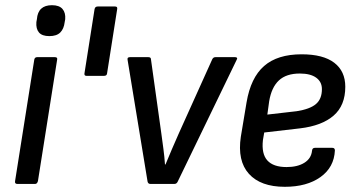

<svg xmlns="http://www.w3.org/2000/svg" viewBox="-20 -708 1377 739"><path d="M47 0Q36 0 38 -11L112 -479Q114 -488 123 -488H191Q202 -488 200 -479L126 -11Q123 0 115 0ZM170 -569Q142 -569 130 -583Q118 -597 120 -623L122 -634Q124 -661 138.5 -674.5Q153 -688 180 -688Q208 -688 220.5 -673.5Q233 -659 231 -634L229 -623Q226 -597 212 -583Q198 -569 170 -569Z M313 -416Q304 -416 305 -425L344 -673Q346 -683 356 -683H423Q433 -683 431 -673L392 -425Q391 -416 380 -416Z M559 0Q550 0 548 -9L471 -478Q469 -488 480 -488H551Q561 -488 561 -480L601 -194Q605 -164 609 -134.5Q613 -105 615 -75H617Q629 -105 642 -134.5Q655 -164 668 -194L797 -480Q799 -484 802 -486Q805 -488 809 -488H885Q890 -488 892 -485.5Q894 -483 891 -478L664 -9Q660 0 651 0Z M1076 11Q983 11 938 -39Q893 -89 907 -182L929 -314Q945 -409 996.5 -454Q1048 -499 1141 -499Q1224 -499 1266.5 -466.5Q1309 -434 1309 -374Q1309 -302 1264 -263Q1219 -224 1135 -214L997 -198L992 -169Q986 -116 1009 -90.5Q1032 -65 1083 -65Q1125 -65 1151.5 -81.5Q1178 -98 1181 -128Q1182 -139 1192 -139H1259Q1269 -139 1269 -129Q1266 -64 1213.5 -26.5Q1161 11 1076 11ZM1009 -267 1122 -280Q1173 -288 1196 -307.5Q1219 -327 1219 -365Q1219 -393 1197 -409Q1175 -425 1134 -425Q1082 -425 1053.5 -398.5Q1025 -372 1016 -318Z"/></svg>

Font: Sofia Sans Semi Condensed Medium
Style: Italic
Weight: 500
Italic angle: -9°
Version: Version 4.100